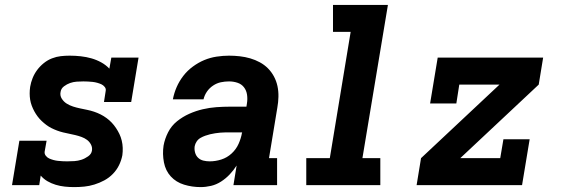

<svg xmlns="http://www.w3.org/2000/svg" viewBox="-20 -755 2290 783"><path d="M282 8Q263 8 244 6Q225 4 207 -1.5Q189 -7 173.5 -16Q158 -25 146 -39L140 0H29L59 -181H170L162 -136Q161 -127 167 -119.5Q173 -112 181 -108.5Q189 -105 198 -102.5Q207 -100 216.5 -99Q226 -98 235.5 -97.5Q245 -97 254 -97Q269 -97 283.5 -98Q298 -99 312 -103.5Q326 -108 339.5 -117.5Q353 -127 355 -141Q357 -154 351 -165.5Q345 -177 335 -184.5Q325 -192 312.5 -196.5Q300 -201 287.5 -204Q275 -207 262.5 -209.5Q250 -212 237.5 -215Q225 -218 213 -222.5Q201 -227 190 -232.5Q179 -238 169 -245.5Q159 -253 150 -261.5Q141 -270 133.5 -280Q126 -290 120 -301Q114 -312 109.5 -324Q105 -336 103 -348.5Q101 -361 101 -374Q101 -387 103 -401Q106 -419 113 -436.5Q120 -454 131.5 -469.5Q143 -485 158.5 -497.5Q174 -510 192 -517Q210 -524 228 -526Q246 -528 264 -528Q287 -528 309.5 -525.5Q332 -523 353 -517Q374 -511 393 -500.5Q412 -490 426 -475L434 -520H545L515 -339H404L411 -384Q413 -393 407 -400.5Q401 -408 393 -411.5Q385 -415 376 -417.5Q367 -420 357.5 -421Q348 -422 338.5 -422.5Q329 -423 320 -423Q306 -423 292.5 -422Q279 -421 266 -416.5Q253 -412 241 -403Q229 -394 227 -380Q224 -365 232 -352.5Q240 -340 252 -332.5Q264 -325 278 -320.5Q292 -316 306.5 -313Q321 -310 335.5 -307Q350 -304 363.5 -299.5Q377 -295 390 -288.5Q403 -282 414.5 -273.5Q426 -265 435.5 -255Q445 -245 453 -233Q461 -221 467 -208.5Q473 -196 476.5 -181.5Q480 -167 480.5 -152Q481 -137 479 -122Q475 -101 465.5 -81.5Q456 -62 440.5 -46Q425 -30 405.5 -19.5Q386 -9 365 -2.5Q344 4 323.5 6Q303 8 282 8Z M798 8Q763 8 730.5 -2Q698 -12 676.5 -35.5Q655 -59 648.5 -93Q642 -127 647 -161Q652 -189 665.5 -215.5Q679 -242 702 -260.5Q725 -279 752 -291Q779 -303 807 -309.5Q835 -316 863 -318Q891 -320 918 -320H985L987 -333Q990 -351 987.5 -368.5Q985 -386 975 -399Q965 -412 948.5 -417.5Q932 -423 914 -423Q897 -423 880.5 -419.5Q864 -416 849 -406Q834 -396 824 -381.5Q814 -367 810 -350H685Q690 -376 700.5 -400Q711 -424 727.5 -445.5Q744 -467 766.5 -483.5Q789 -500 813 -510Q837 -520 863 -524Q889 -528 914 -528Q936 -528 958 -525.5Q980 -523 1000.5 -517Q1021 -511 1039.5 -501Q1058 -491 1072.5 -476.5Q1087 -462 1097 -443.5Q1107 -425 1111.5 -404Q1116 -383 1115.5 -360.5Q1115 -338 1111 -316L1077 -110H1110V0H932L945 -80Q933 -61 917 -44Q901 -27 881.5 -14.5Q862 -2 840.5 3Q819 8 798 8ZM835 -97Q859 -97 882.5 -104.5Q906 -112 924.5 -129Q943 -146 953 -168.5Q963 -191 967 -214L968 -215H918Q908 -215 898 -215Q888 -215 878 -214Q868 -213 857.5 -211.5Q847 -210 837 -207.5Q827 -205 817 -201.5Q807 -198 797.5 -192.5Q788 -187 782 -178Q776 -169 774 -159Q772 -146 775.5 -133Q779 -120 788 -111.5Q797 -103 809.5 -100Q822 -97 835 -97Z M1229 0V-110H1325L1410 -625H1338V-735H1562L1458 -110H1531V0Z M1679 0 1697 -110 2017 -410H1853L1841 -333H1734L1765 -520H2195L2177 -410L1857 -110H2020L2033 -187H2140L2109 0Z"/></svg>

Font: Iosevka Etoile XBdObl
Style: Regular
Weight: 800
Italic angle: -9°
Designer: Belleve Invis
Foundry: Belleve Invis
Version: Version 15.5.2; ttfautohint (v1.8.4)